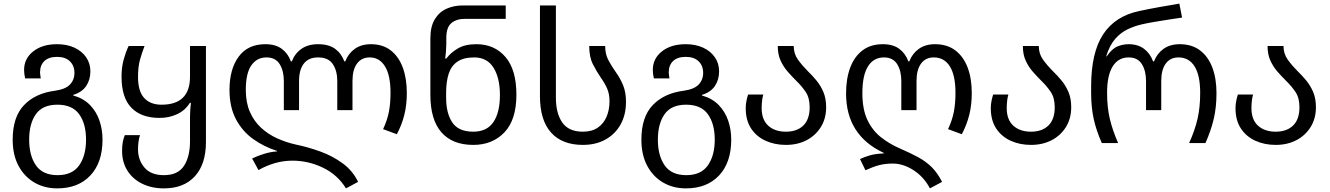

<svg xmlns="http://www.w3.org/2000/svg" viewBox="-20 -790 7340 1060"><path d="M296 250Q225 250 169.5 217.5Q114 185 82 125Q50 65 50 -19Q50 -144 112.5 -209.5Q175 -275 283 -289Q341 -297 366 -323Q391 -349 391 -388Q391 -427 366 -451.5Q341 -476 295 -476Q249 -476 225 -453Q201 -430 201 -390Q201 -383 202.5 -374.5Q204 -366 205 -357H119Q113 -381 113 -404Q113 -466 163 -506Q213 -546 295 -546Q349 -546 390.5 -527Q432 -508 455.5 -474Q479 -440 479 -396Q479 -350 456 -315.5Q433 -281 384 -266V-263Q441 -247 476.5 -210.5Q512 -174 529 -124.5Q546 -75 546 -19Q546 107 479 178.5Q412 250 296 250ZM298 177Q379 177 417 123Q455 69 455 -19Q455 -107 417 -159.5Q379 -212 297 -212Q215 -212 178 -159.5Q141 -107 141 -19Q141 69 178.5 123Q216 177 298 177Z M885 250Q817 250 764.5 224Q712 198 683 151.5Q654 105 654 43Q654 14 658 -6.5Q662 -27 669 -44H753Q742 -11 742 35Q742 93 777.5 135Q813 177 885 177Q962 177 995.5 126Q1029 75 1029 -10V-147Q1029 -167 1030.5 -186Q1032 -205 1034 -222H1028Q1003 -181 958.5 -160Q914 -139 861 -139Q760 -139 705.5 -195Q651 -251 651 -367Q651 -418 662.5 -460Q674 -502 690 -536H778Q763 -497 752.5 -459Q742 -421 742 -365Q742 -286 776 -249Q810 -212 872 -212Q1029 -212 1029 -367V-536H1117V-6Q1117 116 1056 183Q995 250 885 250Z M1890 250Q1844 175 1763.5 136Q1683 97 1594 97Q1545 97 1498 110.5Q1451 124 1407 149L1372 85Q1403 70 1439 59Q1475 48 1509 46V43Q1437 20 1377.5 -22.5Q1318 -65 1282.5 -132Q1247 -199 1247 -294Q1247 -408 1297.5 -477Q1348 -546 1445 -546Q1501 -546 1535.5 -520.5Q1570 -495 1586 -451H1591Q1608 -495 1644.5 -520.5Q1681 -546 1736 -546Q1795 -546 1830 -520.5Q1865 -495 1881 -451H1886Q1903 -495 1939 -520.5Q1975 -546 2028 -546Q2093 -546 2137 -512Q2181 -478 2203.5 -417.5Q2226 -357 2226 -276Q2226 -212 2212.5 -157Q2199 -102 2171 -49L2095 -77Q2118 -126 2127 -172.5Q2136 -219 2136 -277Q2136 -374 2105.5 -423.5Q2075 -473 2021 -473Q1976 -473 1951 -439Q1926 -405 1926 -343V-182H1842V-343Q1842 -399 1817.5 -436Q1793 -473 1736 -473Q1684 -473 1657.5 -439Q1631 -405 1631 -343V-182H1547V-343Q1547 -399 1524 -436Q1501 -473 1451 -473Q1398 -473 1367.5 -429Q1337 -385 1337 -294Q1337 -224 1359.5 -172.5Q1382 -121 1421 -85Q1460 -49 1509.5 -26.5Q1559 -4 1613 8Q1681 22 1748.5 46.5Q1816 71 1871.5 111.5Q1927 152 1957 214Z M2593 10Q2478 10 2417 -59.5Q2356 -129 2356 -267V-578Q2356 -643 2380 -683Q2404 -723 2444.5 -741.5Q2485 -760 2536 -760H2772V-686H2548Q2500 -686 2472 -662.5Q2444 -639 2444 -581V-546Q2444 -531 2442 -505.5Q2440 -480 2438 -467H2444Q2469 -500 2508.5 -523Q2548 -546 2610 -546Q2710 -546 2770.5 -475.5Q2831 -405 2831 -267Q2831 -129 2765 -59.5Q2699 10 2593 10ZM2593 -63Q2668 -63 2704 -116Q2740 -169 2740 -265Q2740 -360 2704.5 -416.5Q2669 -473 2598 -473Q2539 -473 2505 -449.5Q2471 -426 2457 -382.5Q2443 -339 2443 -278V-250Q2443 -165 2477 -114Q2511 -63 2593 -63Z M3198 10Q3083 10 3022 -58.5Q2961 -127 2961 -259V-760H3049V-250Q3049 -165 3084 -114Q3119 -63 3198 -63Q3248 -63 3280.5 -85.5Q3313 -108 3329 -146Q3345 -184 3345 -231Q3345 -272 3331.5 -302Q3318 -332 3298 -360Q3274 -395 3253.5 -435Q3233 -475 3233 -536H3321Q3321 -491 3339 -457.5Q3357 -424 3381 -390Q3404 -358 3420 -319.5Q3436 -281 3436 -228Q3436 -156 3406 -102.5Q3376 -49 3322.5 -19.5Q3269 10 3198 10Z M3767 250Q3696 250 3640.5 217.5Q3585 185 3553 125Q3521 65 3521 -19Q3521 -144 3583.5 -209.5Q3646 -275 3754 -289Q3812 -297 3837 -323Q3862 -349 3862 -388Q3862 -427 3837 -451.5Q3812 -476 3766 -476Q3720 -476 3696 -453Q3672 -430 3672 -390Q3672 -383 3673.5 -374.5Q3675 -366 3676 -357H3590Q3584 -381 3584 -404Q3584 -466 3634 -506Q3684 -546 3766 -546Q3820 -546 3861.5 -527Q3903 -508 3926.5 -474Q3950 -440 3950 -396Q3950 -350 3927 -315.5Q3904 -281 3855 -266V-263Q3912 -247 3947.5 -210.5Q3983 -174 4000 -124.5Q4017 -75 4017 -19Q4017 107 3950 178.5Q3883 250 3767 250ZM3769 177Q3850 177 3888 123Q3926 69 3926 -19Q3926 -107 3888 -159.5Q3850 -212 3768 -212Q3686 -212 3649 -159.5Q3612 -107 3612 -19Q3612 69 3649.5 123Q3687 177 3769 177Z M4319 10Q4257 10 4206.5 -13Q4156 -36 4126.5 -81Q4097 -126 4097 -193Q4097 -215 4101.5 -235.5Q4106 -256 4110 -268H4194Q4190 -255 4187.5 -235.5Q4185 -216 4185 -193Q4185 -129 4221.5 -96Q4258 -63 4319 -63Q4380 -63 4415 -97Q4450 -131 4450 -198Q4450 -250 4428 -282.5Q4406 -315 4377 -343Q4353 -367 4329.5 -393.5Q4306 -420 4290 -454.5Q4274 -489 4274 -536H4362Q4362 -493 4385.5 -460.5Q4409 -428 4440 -397Q4465 -373 4488 -345Q4511 -317 4526 -281.5Q4541 -246 4541 -198Q4541 -136 4512 -89Q4483 -42 4433 -16Q4383 10 4319 10Z M5114 250Q5081 187 5024 150Q4967 113 4909 113Q4867 113 4833 122Q4799 131 4758 150L4728 88Q4751 77 4781.5 68Q4812 59 4859 57V54Q4651 -43 4651 -274Q4651 -356 4674 -417Q4697 -478 4742 -512Q4787 -546 4854 -546Q4910 -546 4944.5 -520.5Q4979 -495 4995 -451H5000Q5017 -495 5053 -520.5Q5089 -546 5142 -546Q5209 -546 5254 -512Q5299 -478 5322 -417.5Q5345 -357 5345 -276Q5345 -212 5331.5 -157Q5318 -102 5290 -49L5214 -77Q5237 -126 5246 -172.5Q5255 -219 5255 -277Q5255 -374 5224 -423.5Q5193 -473 5135 -473Q5090 -473 5065 -439Q5040 -405 5040 -343V-182H4956V-343Q4956 -399 4933 -436Q4910 -473 4860 -473Q4803 -473 4772 -423.5Q4741 -374 4741 -276Q4741 -186 4769 -127.5Q4797 -69 4844 -32Q4891 5 4949 30Q5007 55 5050 78.5Q5093 102 5124.5 133.5Q5156 165 5181 214Z M5672 10Q5610 10 5559.5 -13Q5509 -36 5479.5 -81Q5450 -126 5450 -193Q5450 -215 5454.5 -235.5Q5459 -256 5463 -268H5547Q5543 -255 5540.5 -235.5Q5538 -216 5538 -193Q5538 -129 5574.5 -96Q5611 -63 5672 -63Q5733 -63 5768 -97Q5803 -131 5803 -198Q5803 -250 5781 -282.5Q5759 -315 5730 -343Q5706 -367 5682.5 -393.5Q5659 -420 5643 -454.5Q5627 -489 5627 -536H5715Q5715 -493 5738.5 -460.5Q5762 -428 5793 -397Q5818 -373 5841 -345Q5864 -317 5879 -281.5Q5894 -246 5894 -198Q5894 -136 5865 -89Q5836 -42 5786 -16Q5736 10 5672 10Z M6063 0Q6032 -70 6018 -134Q6004 -198 6004 -276V-314Q6004 -499 6070 -600Q6136 -701 6269 -729Q6325 -741 6381 -751Q6437 -761 6491 -770L6506 -693Q6471 -688 6429.5 -681.5Q6388 -675 6350 -668.5Q6312 -662 6286 -656Q6245 -647 6206 -628.5Q6167 -610 6136.5 -575Q6106 -540 6087 -479H6090Q6119 -521 6149 -533.5Q6179 -546 6211 -546Q6262 -546 6296 -520.5Q6330 -495 6346 -451H6351Q6368 -495 6404 -520.5Q6440 -546 6493 -546Q6560 -546 6605 -512Q6650 -478 6673 -417.5Q6696 -357 6696 -276Q6696 -198 6681 -134Q6666 -70 6635 0H6545Q6577 -71 6591.5 -134.5Q6606 -198 6606 -277Q6606 -374 6575 -423.5Q6544 -473 6486 -473Q6441 -473 6416 -439Q6391 -405 6391 -343V-182H6307V-343Q6307 -399 6284 -436Q6261 -473 6211 -473Q6154 -473 6123 -423.5Q6092 -374 6092 -277Q6092 -198 6107 -134.5Q6122 -71 6153 0Z M7023 10Q6961 10 6910.5 -13Q6860 -36 6830.5 -81Q6801 -126 6801 -193Q6801 -215 6805.5 -235.5Q6810 -256 6814 -268H6898Q6894 -255 6891.5 -235.5Q6889 -216 6889 -193Q6889 -129 6925.5 -96Q6962 -63 7023 -63Q7084 -63 7119 -97Q7154 -131 7154 -198Q7154 -250 7132 -282.5Q7110 -315 7081 -343Q7057 -367 7033.5 -393.5Q7010 -420 6994 -454.5Q6978 -489 6978 -536H7066Q7066 -493 7089.5 -460.5Q7113 -428 7144 -397Q7169 -373 7192 -345Q7215 -317 7230 -281.5Q7245 -246 7245 -198Q7245 -136 7216 -89Q7187 -42 7137 -16Q7087 10 7023 10Z"/></svg>

Font: Noto Sans Living
Style: Regular
Weight: 400
Designer: Monotype Design Team
Foundry: Monotype Imaging Inc.
Version: Version 2.013; ttfautohint (v1.8.4.7-5d5b)